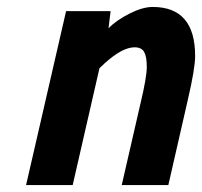

<svg xmlns="http://www.w3.org/2000/svg" viewBox="-20 -532 581 552"><path d="M419 -512Q541 -512 541 -371Q541 -335 520 -245L464 0H330L384 -235Q402 -310 402 -339.5Q402 -369 394.5 -382.5Q387 -396 367 -396Q332 -396 282 -351L266 -336L189 0H55L170 -500H298L292 -451Q315 -474 352.5 -493Q390 -512 419 -512Z"/></svg>

Font: Titillium Web
Style: Bold Italic
Weight: 700
Italic angle: -13°
Version: Version 1.001;PS 57.000;hotconv 1.0.70;makeotf.lib2.5.55311